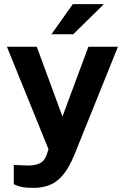

<svg xmlns="http://www.w3.org/2000/svg" viewBox="-20 -743 603 928"><path d="M143.4 165Q90.3 165 68.5 156.2Q46.7 147.4 46.7 147.4V54.4L97.8 56.4Q131.4 58.5 151.8 53.3Q172.2 48.2 183 39.5Q193.7 30.8 198.2 21.6Q202.8 12.5 204.8 6.9L214.5 -21.6L13.4 -517H157.8L281.9 -179.8L407.2 -517H550L340.5 2.8Q313.4 69 283.2 104Q253.1 139.1 218.4 152Q183.7 165 143.4 165ZM331.8 -723H482.2L334 -577.5H228.8Z"/></svg>

Font: Public Sans Thin
Style: Regular
Weight: 100
Designer: The Public Sans project authors (U.S. Web Design System). Libre Franklin designed by Pablo Impallari and Rodrigo Fuenzal
Version: Version 1.008